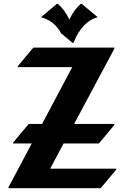

<svg xmlns="http://www.w3.org/2000/svg" viewBox="-20 -987 659 1007"><path d="M278.3 -966.8H283.2Q318.4 -937.5 343.8 -884.3Q367.2 -936 403.8 -966.8H408.7L492.2 -897Q410.2 -874.5 365.2 -762.2H360.4L300.3 -812.5Q264.6 -878.9 194.8 -896.5ZM24.4 0V-4.9L146.5 -234.4H48.8V-239.3L130.4 -336.9H200.7L358.9 -634.8H73.2V-639.6L154.8 -737.3H580.1V-732.4L368.7 -336.9H580.1V-332L498.5 -234.4H313.5L243.2 -102.5H589.8V-97.7L508.3 0Z"/></svg>

Font: Gothica
Style: Bold
Weight: 700
Designer: Wojciech Kalinowski "wmk69" (wmk69@o2.pl)
Foundry: Wojciech Kalinowski "wmk69" (wmk69@o2.pl)
Version: Version 2.1.0; 2021-05-14